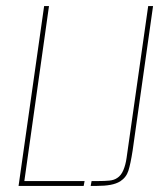

<svg xmlns="http://www.w3.org/2000/svg" viewBox="-20 -611 551 631"><path d="M41 0 125 -591H141L60 -16H258L255 0ZM278 0 281 -16H304Q324 -16 339.5 -17.5Q355 -19 365 -26Q378 -34 385.5 -52Q393 -70 396 -92L467 -591H483L416 -117Q409 -72 402 -50Q395 -28 375 -15Q362 -7 343 -3.5Q324 0 298 0Z"/></svg>

Font: Alumni Sans Pinstripe
Style: Italic
Weight: 400
Italic angle: -8°
Designer: Robert E. Leuschke
Foundry: Robert E. Leuschke
Version: Version 1.010; ttfautohint (v1.8.4.7-5d5b)